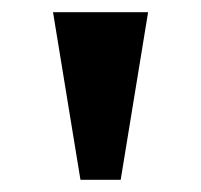

<svg xmlns="http://www.w3.org/2000/svg" viewBox="-20 -734 330 315"><path d="M112 -439 67 -714H223L178 -439Z"/></svg>

Font: NotoSerif-Bold
Style: Regular
Weight: 700
Designer: Monotype Design Team
Foundry: Monotype Imaging Inc.
Version: Version 2.007; ttfautohint (v1.8) -l 8 -r 50 -G 200 -x 14 -D